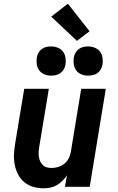

<svg xmlns="http://www.w3.org/2000/svg" viewBox="-20 -1010 640 1038"><path d="M215 8Q186 8 159 0Q132 -8 111 -25.5Q90 -43 77.5 -67.5Q65 -92 59.5 -119.5Q54 -147 55.5 -176Q57 -205 62 -234L111 -530H244L192 -216Q190 -203 189 -189.5Q188 -176 190 -163Q192 -150 197 -138.5Q202 -127 211 -118Q220 -109 232.5 -105.5Q245 -102 259 -102Q277 -102 295 -107.5Q313 -113 328 -125Q343 -137 351.5 -154Q360 -171 363 -189L419 -530H552L465 0H331L342 -62Q331 -46 317 -32Q303 -18 286.5 -8.5Q270 1 251.5 4.5Q233 8 215 8ZM456 -601Q437 -601 420 -608Q403 -615 392.5 -629Q382 -643 379 -661.5Q376 -680 379 -699Q381 -712 388 -724.5Q395 -737 406 -745Q417 -753 430 -756Q443 -759 456 -759Q475 -759 492.5 -752Q510 -745 520.5 -731Q531 -717 534 -698.5Q537 -680 534 -661Q532 -648 525 -635.5Q518 -623 507 -615Q496 -607 482.5 -604Q469 -601 456 -601ZM256 -601Q237 -601 220 -608Q203 -615 192.5 -629Q182 -643 179 -661.5Q176 -680 179 -699Q181 -712 188 -724.5Q195 -737 206 -745Q217 -753 230 -756Q243 -759 256 -759Q275 -759 292.5 -752Q310 -745 320.5 -731Q331 -717 334 -698.5Q337 -680 334 -661Q332 -648 325 -635.5Q318 -623 307 -615Q296 -607 282.5 -604Q269 -601 256 -601ZM396 -789 257 -920 347 -990 464 -841Z"/></svg>

Font: Iosevka Curly XBdExObl
Style: Regular
Weight: 800
Width: 7
Italic angle: -9°
Monospace: yes
Designer: Belleve Invis
Foundry: Belleve Invis
Version: Version 11.1.0; ttfautohint (v1.8.3)